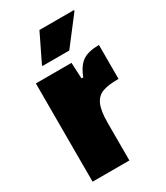

<svg xmlns="http://www.w3.org/2000/svg" viewBox="-179 -787 745 863"><g transform="rotate(-30 193.5 -355.0)"><path d="M39 -510H224L228 -427H237Q257 -479 287 -498.5Q317 -518 371 -518V-342Q317 -342 287.5 -331Q258 -320 244 -288.5Q230 -257 230 -195V0H39ZM104 -563V-568L173 -710H352V-705L243 -563Z"/></g></svg>

Font: Saira Semi Condensed Black
Style: Regular
Weight: 900
Width: 4
Designer: Hector Gatti with collaboration of the Omnibus-Type team
Foundry: Omnibus-Type
Version: Version 1.001; ttfautohint (v1.8)